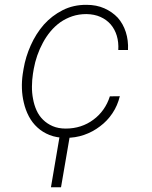

<svg xmlns="http://www.w3.org/2000/svg" viewBox="-20 -558 627 791"><path d="M251 -28.3Q220.2 -28.3 197 -38.3Q173.8 -48.3 157.2 -64.9Q140.6 -81.1 130.6 -103.3Q120.6 -125.5 116.2 -150.4Q111.3 -175.3 111.6 -201.9Q111.8 -228.5 115.7 -253.9L119.1 -274.4Q124 -301.8 133.5 -329.3Q143.1 -356.9 156.7 -381.8Q169.9 -406.7 188 -428.5Q206.1 -450.2 228.5 -466.3Q251 -481.9 277.8 -491Q304.7 -500 335.9 -500Q368.7 -499.5 393.8 -488.3Q418.9 -477.1 436 -457.5Q453.1 -437.5 461.2 -410.6Q469.2 -383.8 467.3 -352.1H507.3Q509.3 -391.6 498.3 -425.8Q487.3 -460 465.3 -484.9Q442.4 -509.3 409.9 -523.7Q377.4 -538.1 336.9 -538.1Q282.2 -538.6 237.8 -515.9Q193.4 -493.2 160.6 -456.5Q127.9 -418.9 106.7 -371.3Q85.4 -323.7 77.1 -274.4L73.7 -253.4Q69.3 -223.6 70.3 -193.4Q71.3 -163.1 78.1 -135.3Q85 -105 98.9 -78.6Q112.8 -52.2 134.3 -32.7Q155.3 -13.2 184.3 -1.7Q213.4 9.8 250.5 9.8Q290 10.3 326.2 -2.2Q362.3 -14.6 392.1 -37.6Q421.9 -59.6 443.1 -91.3Q464.4 -123 473.6 -161.6L432.6 -161.1Q423.3 -131.3 405.8 -106.7Q388.2 -82 364.7 -64.9Q340.8 -46.9 312 -37.6Q283.2 -28.3 251 -28.3ZM231.4 213.4 269 -5.4H227.1L189.9 213.4Z"/></svg>

Font: Roboto Mono ExtraLight
Style: Italic
Weight: 250
Italic angle: -10°
Monospace: yes
Designer: Google
Version: Version 3.000